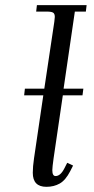

<svg xmlns="http://www.w3.org/2000/svg" viewBox="-20 -722 368 749"><path d="M74.2 -350.1 77.1 -376H152.8L191.9 -637.2Q193.8 -650.9 193.8 -655.8Q193.8 -668.5 187.3 -672.6Q180.7 -676.8 162.1 -676.8H121.1L124 -702.1H317.9L314.9 -676.8H272L228 -376H305.2L301.8 -350.1H225.1L189 -104Q184.1 -68.8 184.1 -58.1Q184.1 -35.2 196.8 -35.2Q215.8 -35.2 231 -64.9L242.2 -86.9L265.1 -76.2L253.9 -54.2Q235.8 -19 213.1 -6.1Q190.4 6.8 161.1 6.8Q107.9 6.8 107.9 -47.9Q107.9 -71.8 112.8 -105L148.9 -350.1Z"/></svg>

Font: Dihjauti S
Style: Italic
Weight: 400
Italic angle: -9°
Designer: T. Christopher White
Version: Version 3.0.0